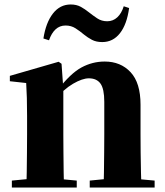

<svg xmlns="http://www.w3.org/2000/svg" viewBox="-20 -838 737 858"><path d="M33 0V-31L137 -41H216L323 -31V0ZM97 0Q99 -26 99.5 -68.5Q100 -111 100.5 -157Q101 -203 101 -238V-321Q101 -370 100 -400.5Q99 -431 97 -467L24 -475V-499L242 -562L255 -553L263 -441V-438V-238Q263 -203 263.5 -157Q264 -111 264.5 -68.5Q265 -26 266 0ZM381 0V-31L483 -41H561L671 -31V0ZM443 0Q444 -26 444.5 -68Q445 -110 445.5 -156Q446 -202 446 -238V-383Q446 -441 429 -464.5Q412 -488 377 -488Q348 -488 306 -463.5Q264 -439 223 -389L220 -436H238Q295 -510 344 -536.5Q393 -563 448 -563Q519 -563 563.5 -515.5Q608 -468 608 -370V-238Q608 -202 608.5 -156Q609 -110 610 -68Q611 -26 612 0ZM174 -666Q185 -737 216.5 -777.5Q248 -818 296 -818Q322 -818 341 -807.5Q360 -797 376 -784Q395 -769 414.5 -756Q434 -743 459 -743Q485 -743 504 -760.5Q523 -778 533 -810L557 -802Q547 -729 516 -689.5Q485 -650 437 -650Q410 -650 391 -660Q372 -670 356 -683Q337 -699 317.5 -711.5Q298 -724 273 -724Q247 -724 228.5 -707Q210 -690 199 -658Z"/></svg>

Font: Noto Serif TC ExtraLight Black
Style: Regular
Weight: 900
Version: Version 2.003-H1;hotconv 1.1.1;makeotfexe 2.6.0